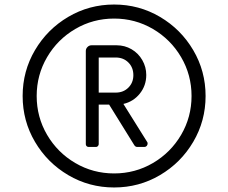

<svg xmlns="http://www.w3.org/2000/svg" viewBox="-20 -714 1008 848"><path d="M80 -290Q80 -400 134.5 -492.5Q189 -585 281.5 -639.5Q374 -694 484 -694Q594 -694 686.5 -639.5Q779 -585 833.5 -492.5Q888 -400 888 -290Q888 -180 833.5 -87.5Q779 5 686.5 59.5Q594 114 484 114Q374 114 281.5 59.5Q189 5 134.5 -87.5Q80 -180 80 -290ZM826 -290Q826 -383 780 -461.5Q734 -540 655.5 -586Q577 -632 484 -632Q391 -632 312.5 -586Q234 -540 188 -461.5Q142 -383 142 -290Q142 -197 188 -118.5Q234 -40 312.5 6Q391 52 484 52Q577 52 655.5 6Q734 -40 780 -118.5Q826 -197 826 -290ZM359 -77V-489Q359 -499 366.5 -506.5Q374 -514 384 -514H495Q531 -514 561 -496.5Q591 -479 608.5 -448.5Q626 -418 626 -383Q626 -336 597.5 -300.5Q569 -265 525 -255L630 -87Q632 -85 632 -80Q632 -74 628 -69.5Q624 -65 618 -65H586Q578 -65 573 -73L462 -252H416V-77Q416 -73 412.5 -69Q409 -65 405 -65H371Q366 -65 362.5 -68.5Q359 -72 359 -77ZM491 -305Q525 -305 547 -327Q569 -349 569 -382Q569 -416 547 -438Q525 -460 491 -460H416V-305Z"/></svg>

Font: Miriam Libre
Style: Regular
Weight: 400
Designer: Michal Sahar
Foundry: Hagilda
Version: Version 1.001